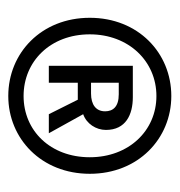

<svg xmlns="http://www.w3.org/2000/svg" viewBox="-5 -748 434 464"><g transform="rotate(90 212.0 -516.0)"><path d="M23 -516C23 -399 108 -319 212 -319C315 -319 400 -399 400 -516C400 -633 315 -713 212 -713C108 -713 23 -633 23 -516ZM360 -516C360 -421 296 -356 212 -356C128 -356 63 -421 63 -516C63 -610 128 -677 212 -677C296 -677 360 -610 360 -516ZM139 -620V-417H180V-487H221L256 -417H302L256 -500C279 -508 294 -531 294 -555C294 -603 257 -620 215 -620ZM206 -519H180V-586H208C238 -586 249 -572 249 -553C249 -531 233 -519 206 -519Z"/></g></svg>

Font: Cambridge Sans
Style: Regular
Weight: 400
Version: Version 2.020;PS 002.020;hotconv 1.0.88;makeotf.lib2.5.64775